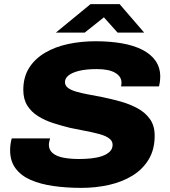

<svg xmlns="http://www.w3.org/2000/svg" viewBox="-20 -899 822 931"><path d="M375 12Q302 12 239 3Q176 -6 129 -26.5Q82 -47 55.5 -82.5Q29 -118 29 -171Q29 -184 31 -199.5Q33 -215 37 -228H223Q221 -221 219 -212.5Q217 -204 217 -197Q217 -172 235.5 -156.5Q254 -141 287 -134.5Q320 -128 364 -128Q394 -128 422.5 -131Q451 -134 474.5 -142Q498 -150 512 -163.5Q526 -177 526 -197Q526 -216 508.5 -228.5Q491 -241 461.5 -249Q432 -257 395 -264Q358 -271 320 -279Q279 -289 238.5 -302Q198 -315 165 -335.5Q132 -356 112.5 -387Q93 -418 93 -463Q93 -525 121 -569.5Q149 -614 198 -643Q247 -672 310 -685.5Q373 -699 444 -699Q513 -699 570.5 -689Q628 -679 669.5 -658Q711 -637 734 -604.5Q757 -572 757 -527Q757 -519 756 -508.5Q755 -498 751 -480H567Q569 -488 569 -492.5Q569 -497 569 -499Q569 -528 538.5 -546Q508 -564 449 -564Q398 -564 363.5 -555.5Q329 -547 312 -533Q295 -519 295 -501Q295 -484 309.5 -473Q324 -462 350 -454.5Q376 -447 408.5 -441Q441 -435 477 -428Q521 -419 565.5 -406.5Q610 -394 647.5 -373.5Q685 -353 707.5 -321Q730 -289 730 -241Q730 -174 701 -126Q672 -78 622.5 -47.5Q573 -17 509 -2.5Q445 12 375 12ZM251 -741 419 -879H560L679 -741H550L457 -845L520 -844L391 -741Z"/></svg>

Font: Archivo SemiExpanded ExtraBold
Style: Italic
Weight: 800
Width: 6
Italic angle: -10°
Designer: Hector Gatti
Foundry: Omnibus-Type
Version: Version 2.001